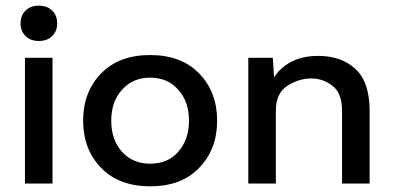

<svg xmlns="http://www.w3.org/2000/svg" viewBox="-20 -650 1395 680"><path d="M68.4 -445.3V-354.5V-184.6V-86.9V0H166V-166V-334V-403.3V-445.3ZM52.7 -567.4C52.7 -549.2 58.6 -534.2 70.3 -522.5C82 -510.7 97.7 -504.9 117.2 -504.9C137.4 -504.9 153.3 -510.7 165 -522.5C176.8 -534.2 182.6 -549.2 182.6 -567.4C182.6 -585.6 176.8 -600.6 165 -612.3C153.3 -624 137.4 -629.9 117.2 -629.9C97.7 -629.9 82 -624 70.3 -612.3C58.6 -600.6 52.7 -585.6 52.7 -567.4Z M649.4 -222.7C649.4 -177.7 636.7 -141 611.3 -112.3C586.6 -84.3 553.4 -70.3 511.7 -70.3C470.7 -70.3 437.5 -84.3 412.1 -112.3C386.7 -141 374 -177.7 374 -222.7C374 -267.6 386.7 -304 412.1 -332C437.5 -360.7 470.7 -375 511.7 -375C553.4 -375 586.6 -360.7 611.3 -332C636.7 -304 649.4 -267.6 649.4 -222.7ZM274.4 -222.7C274.4 -154.9 295.6 -99.3 337.9 -55.7C380.2 -12 438.2 9.8 511.7 9.8H512.7C586.3 9.8 643.9 -12 685.5 -55.7C727.9 -99.3 749 -154.9 749 -222.7C749 -290.4 727.9 -346 685.5 -389.6C643.2 -433.3 585.3 -455.1 511.7 -455.1C438.2 -455.1 380.2 -433.3 337.9 -389.6C295.6 -346 274.4 -290.4 274.4 -222.7Z M859.4 -445.3V-354.5V-184.6V-86.9V0H957V-116.2V-243.2V-257.8C957 -298.8 970.4 -328.1 997.1 -345.7C1024.4 -363.3 1052.7 -372.1 1082 -372.1C1110.7 -372.1 1136.1 -363.3 1158.2 -345.7C1180.3 -328.1 1191.4 -298.8 1191.4 -257.8V-86.9V0H1289.1V-257.8C1289.1 -324.9 1272.5 -374 1239.3 -405.3C1206.1 -436.5 1161.8 -452.1 1106.4 -452.1C1051.8 -452.1 1007.5 -436.2 973.6 -404.3C964.8 -395.8 957.1 -386.1 950.6 -375.2C948.9 -405.5 947.5 -428.8 946.3 -445.3Z"/></svg>

Font: Helmet
Style: Regular
Weight: 400
Designer: Carl Enlund
Version: 1.0